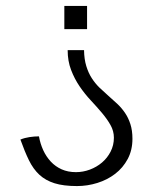

<svg xmlns="http://www.w3.org/2000/svg" viewBox="-20 -627 515 647"><path d="M196.8 -528.8V-606.9H273.4V-528.8ZM48.8 -156.7Q63 -162.6 79.3 -165Q95.7 -167.5 111.3 -167.5Q115.7 -142.6 125.7 -120.8Q135.7 -99.1 151.1 -82.5Q166.5 -65.9 187.7 -56.4Q209 -46.9 235.8 -46.9Q259.8 -46.9 282.7 -55.4Q305.7 -64 323.7 -79.3Q341.8 -94.7 352.8 -116.2Q363.8 -137.7 363.8 -163.1Q363.8 -185.5 352.3 -205.8Q340.8 -226.1 323.5 -246.6Q306.2 -267.1 285.9 -288.8Q265.6 -310.5 248.3 -335.9Q231 -361.3 219.5 -391.4Q208 -421.4 208 -458H263.2Q263.7 -427.2 270.8 -404.3Q277.8 -381.3 289.3 -363.5Q300.8 -345.7 315.4 -331.5Q330.1 -317.4 345.2 -304.2Q360.4 -291 375 -277.3Q389.6 -263.7 401.1 -246.8Q412.6 -230 419.4 -208.7Q426.3 -187.5 426.3 -159.2Q426.3 -121.1 410.4 -91.3Q394.5 -61.5 368.2 -41.3Q341.8 -21 308.1 -10.5Q274.4 0 239.3 0Q193.8 0 163.6 -9.5Q133.3 -19 112.5 -38.3Q91.8 -57.6 77.4 -87.2Q63 -116.7 48.8 -156.7Z"/></svg>

Font: SengBuhan
Style: Regular
Weight: 400
Designer: John M. Durdin
Foundry: Lao Script for Windows
Version: Version 1.400